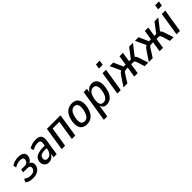

<svg xmlns="http://www.w3.org/2000/svg" viewBox="305 -2169 3809 3809"><g transform="rotate(-45 2209.5 -264.0)"><path d="M175 9Q122 9 76 -6Q30 -21 8 -47L41 -112Q67 -89 104 -76Q141 -63 182 -63Q235 -63 266 -84Q297 -105 305 -141Q313 -179 293 -197Q273 -215 227 -215H118L128 -283H234Q268 -283 292 -302Q316 -321 323 -354Q331 -391 310 -410Q289 -429 240 -429Q199 -429 161 -417Q123 -405 90 -381L72 -443Q105 -471 155.5 -486Q206 -501 261 -501Q349 -501 388.5 -464.5Q428 -428 414 -361Q409 -339 397 -318Q385 -297 368 -280.5Q351 -264 328 -254V-257Q370 -244 386 -211Q402 -178 391 -128Q383 -88 354 -56.5Q325 -25 280 -8Q235 9 175 9Z M621 9Q574 9 543 -13.5Q512 -36 499.5 -72.5Q487 -109 495 -149Q506 -199 537 -229Q568 -259 624 -273.5Q680 -288 765 -288H808L799 -226H763Q705 -226 668.5 -219Q632 -212 613.5 -195Q595 -178 588 -145Q580 -109 598 -85.5Q616 -62 654 -62Q681 -62 707.5 -77.5Q734 -93 754 -122.5Q774 -152 780 -193L801 -332Q810 -383 793 -404.5Q776 -426 731 -426Q698 -426 659.5 -415.5Q621 -405 577 -379L558 -446Q590 -465 622.5 -477.5Q655 -490 687.5 -495.5Q720 -501 751 -501Q807 -501 841.5 -483Q876 -465 889.5 -426.5Q903 -388 894 -326L842 0H755L772 -105H776Q760 -68 736.5 -42.5Q713 -17 684 -4Q655 9 621 9Z M983 0 1060 -492H1441L1364 0H1268L1334 -416H1145L1079 0Z M1689 9Q1620 9 1577.5 -23Q1535 -55 1521 -118Q1507 -181 1525 -271Q1538 -330 1560.5 -374Q1583 -418 1613.5 -446Q1644 -474 1683 -487.5Q1722 -501 1767 -501Q1835 -501 1877.5 -468.5Q1920 -436 1934 -373.5Q1948 -311 1930 -221Q1917 -162 1894.5 -118.5Q1872 -75 1841.5 -46.5Q1811 -18 1772.5 -4.5Q1734 9 1689 9ZM1696 -67Q1728 -67 1755 -82.5Q1782 -98 1802.5 -134.5Q1823 -171 1836 -233Q1856 -333 1834.5 -379Q1813 -425 1758 -425Q1727 -425 1700 -409.5Q1673 -394 1652 -358Q1631 -322 1618 -259Q1599 -159 1620.5 -113Q1642 -67 1696 -67Z M1985 180 2092 -492H2183L2166 -382H2160Q2176 -424 2201 -450Q2226 -476 2257.5 -488.5Q2289 -501 2324 -501Q2385 -501 2420.5 -466.5Q2456 -432 2466.5 -368.5Q2477 -305 2459 -219Q2443 -141 2411.5 -90.5Q2380 -40 2336.5 -15.5Q2293 9 2240 9Q2186 9 2156 -21Q2126 -51 2120 -104H2127L2082 180ZM2225 -67Q2260 -67 2286.5 -84.5Q2313 -102 2333.5 -139Q2354 -176 2365 -233Q2384 -327 2364.5 -376Q2345 -425 2288 -425Q2255 -425 2228 -408Q2201 -391 2181 -354Q2161 -317 2148 -259Q2130 -165 2149 -116Q2168 -67 2225 -67Z M2636 -608 2652 -708H2758L2741 -608ZM2544 0 2622 -492H2719L2640 0Z M2717 0 2840 -185Q2861 -216 2876.5 -234.5Q2892 -253 2910.5 -263.5Q2929 -274 2959 -278L2932 -250L2820 -492H2921L3010 -289H3065L3097 -492H3193L3161 -289H3212L3367 -492H3474L3285 -250L3271 -279Q3296 -273 3309 -264.5Q3322 -256 3330.5 -238.5Q3339 -221 3351 -187L3412 0H3309L3262 -155Q3255 -178 3248 -190.5Q3241 -203 3230 -209.5Q3219 -216 3197 -216H3149L3115 0H3019L3053 -216H3003Q2984 -216 2971 -209.5Q2958 -203 2948 -190Q2938 -177 2924 -155L2826 0Z M3428 0 3551 -185Q3572 -216 3587.5 -234.5Q3603 -253 3621.5 -263.5Q3640 -274 3670 -278L3643 -250L3531 -492H3632L3721 -289H3776L3808 -492H3904L3872 -289H3923L4078 -492H4185L3996 -250L3982 -279Q4007 -273 4020 -264.5Q4033 -256 4041.5 -238.5Q4050 -221 4062 -187L4123 0H4020L3973 -155Q3966 -178 3959 -190.5Q3952 -203 3941 -209.5Q3930 -216 3908 -216H3860L3826 0H3730L3764 -216H3714Q3695 -216 3682 -209.5Q3669 -203 3659 -190Q3649 -177 3635 -155L3537 0Z M4297 -608 4313 -708H4419L4402 -608ZM4205 0 4283 -492H4380L4301 0Z"/></g></svg>

Font: Nunito Sans 10pt Condensed SemiBold
Style: Italic
Weight: 600
Width: 3
Italic angle: -9°
Designer: Vernon Adams
Foundry: Vernon Adams
Version: Version 3.101;gftools[0.9.27]